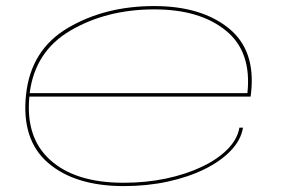

<svg xmlns="http://www.w3.org/2000/svg" viewBox="-20 -609 956 634"><path d="M389 5.5Q228 5.5 139 -71Q50 -147.5 66 -296.5Q82 -445 204.5 -517Q327 -589 489 -589Q643.5 -589 734.2 -516.5Q825 -444 809 -302Q808 -293 807.5 -290H77Q64 -154.5 145.5 -81Q228.5 -5.5 388.5 -5.5Q461.5 -5.5 527.2 -19.2Q593 -33 645.5 -57.8Q698 -82.5 731 -115.8Q764 -149 770.5 -187.5H782.5Q775.5 -146.5 742 -111.5Q708.5 -76.5 655 -50.2Q601.5 -24 533.5 -9.2Q465.5 5.5 389 5.5ZM78 -301.5H797Q811.5 -437.5 727 -507Q641 -578 489.5 -578Q332 -578 212.5 -508Q95.5 -439.5 78 -301.5Z"/></svg>

Font: Anybody UltraExpanded Thin
Style: Italic
Weight: 100
Width: 9
Italic angle: -10°
Designer: Tyler Finck
Foundry: Etcetera Type Company
Version: Version 1.010; ttfautohint (v1.8.3) -l 8 -r 50 -G 200 -x 14 